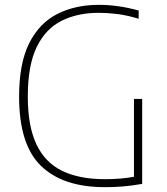

<svg xmlns="http://www.w3.org/2000/svg" viewBox="-20 -769 690 794"><path d="M413.5 5Q240.5 5 149.8 -82.8Q59 -170.5 59 -369Q59 -507.5 101 -590.8Q143 -674 217.5 -711.5Q292 -749 388.5 -749Q430 -749 470.8 -743Q511.5 -737 553.5 -725.5V-691.5Q505 -706 465.2 -711Q425.5 -716 388 -716Q301 -716 235 -683.2Q169 -650.5 132 -574.8Q95 -499 95 -370Q95 -247 130.8 -171.8Q166.5 -96.5 237.5 -62.2Q308.5 -28 413.5 -28Q481 -28 534 -38V-360H568V-8.5Q521.5 -0.5 486.5 2.2Q451.5 5 413.5 5Z"/></svg>

Font: Encode Sans Th
Style: Regular
Weight: 100
Designer: Multiple Designers
Foundry: Impallari Type
Version: Version 3.002; ttfautohint (v1.8.3) -l 8 -r 50 -G 200 -x 14 